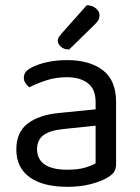

<svg xmlns="http://www.w3.org/2000/svg" viewBox="-20 -707 539 741"><path d="M240 -52Q282 -52 309.5 -60.5Q337 -69 349 -77V-222L225 -209Q173 -204 148 -185.5Q123 -167 123 -131Q123 -93 152 -72.5Q181 -52 240 -52ZM239 -475Q326 -475 377 -436Q428 -397 428 -313V-76Q428 -54 419.5 -42.5Q411 -31 394 -21Q370 -7 330.5 3.5Q291 14 240 14Q146 14 94.5 -23Q43 -60 43 -130Q43 -196 86 -229.5Q129 -263 207 -271L349 -285V-313Q349 -363 319 -386Q289 -409 238 -409Q196 -409 159 -397Q122 -385 93 -370Q85 -377 78.5 -386Q72 -395 72 -406Q72 -420 79 -429Q86 -438 101 -446Q128 -460 163 -467.5Q198 -475 239 -475ZM315 -687Q337 -686 350.5 -674.5Q364 -663 364 -649Q364 -635 358 -626.5Q352 -618 338 -605L247 -516Q227 -516 215 -526.5Q203 -537 203 -550Q203 -558 208 -565Q213 -572 218 -578Z"/></svg>

Font: Baloo Thambi 2
Style: Regular
Weight: 400
Designer: Aadarsh Rajan and Ek Type
Foundry: Ek Type
Version: Version 1.640;hotconv 1.0.111;makeotfexe 2.5.65597; ttfautoh